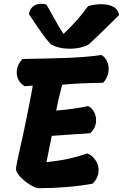

<svg xmlns="http://www.w3.org/2000/svg" viewBox="-20 -989 646 1009"><path d="M160 -873Q142 -901 132 -915Q136 -940 153 -954.5Q170 -969 196 -969Q211 -969 224 -965Q255 -911 263 -896Q292 -842 314 -811Q394 -887 443 -957Q481 -967 513 -967Q549 -967 574.5 -954Q600 -941 606 -910Q504 -808 443 -753Q402 -733 347 -733Q288 -733 246 -757Q218 -788 191.5 -827Q165 -866 160 -873ZM551 -627Q551 -607 543 -587Q535 -567 522 -554Q393 -552 307 -544Q290 -483 275 -408Q375 -416 444 -432Q464 -420 474.5 -400.5Q485 -381 485 -358Q485 -337 476.5 -318.5Q468 -300 453 -289Q434 -287 416 -286Q398 -285 381 -284L252 -275L234 -185L224 -137Q285 -143 334.5 -153.5Q384 -164 439 -183Q467 -170 482.5 -146.5Q498 -123 498 -95Q498 -55 467 -24Q405 -12 328 -6Q251 0 185 0Q167 0 138 -18Q109 -36 86.5 -60Q64 -84 64 -101Q64 -116 87 -217Q104 -291 120 -371Q131 -426 131 -426Q147 -504 152 -539L110 -536Q91 -546 79.5 -565.5Q68 -585 68 -608Q68 -648 99 -679Q236 -681 337.5 -685Q439 -689 513 -700Q532 -689 541.5 -669.5Q551 -650 551 -627Z"/></svg>

Font: Mogra
Style: Regular
Weight: 400
Designer: Lipi Raval
Foundry: Lipi Raval
Version: Version 1.002;PS 1.002;hotconv 1.0.88;makeotf.lib2.5.647800;